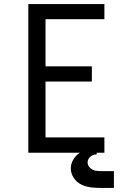

<svg xmlns="http://www.w3.org/2000/svg" viewBox="-20 -755 616 949"><path d="M120 0H496V-76H205V-352H434V-427H205V-660H496V-735H120ZM483 174H543V91H483Q467 91 452 88.5Q437 86 425 74.5Q413 63 413 48Q413 37 419.5 27.5Q426 18 436.5 13Q447 8 458 8V-22Q436 -22 413.5 -16.5Q391 -11 372.5 1.5Q354 14 342 34.5Q330 55 330 77Q330 103 345 125Q360 147 383.5 158Q407 169 432.5 171.5Q458 174 483 174Z"/></svg>

Font: Iosevka Sparkle
Style: Regular
Weight: 400
Designer: Belleve Invis
Foundry: Belleve Invis
Version: Version 4.5.0; ttfautohint (v1.8.3)